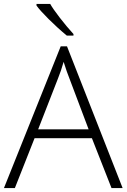

<svg xmlns="http://www.w3.org/2000/svg" viewBox="-20 -951 640 971"><path d="M351.6 -778.8C306.2 -828.1 251 -899.9 233.9 -931.2H164.6V-922.9C186 -892.1 255.4 -822.3 317.9 -771H351.6ZM543.9 0H600.1L318.8 -716.8H287.1L0 0H55.2L154.8 -252H444.8ZM272.9 -553.2C283.2 -578.6 293 -606.9 301.8 -638.2C313 -602.5 322.8 -574.2 331.1 -554.2L428.2 -296.9H172.9Z"/></svg>

Font: Open Sans 300
Style: Regular
Weight: 300
Foundry: Ascender Corporation
Version: Version 1.100;PS 001.100;hotconv 1.0.88;makeotf.lib2.5.64775